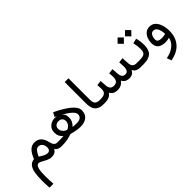

<svg xmlns="http://www.w3.org/2000/svg" viewBox="81 -1656 2965 2965"><g transform="rotate(-45 1563.0 -173.5)"><path d="M380.9 -339.4Q454.6 -339.4 494.9 -294.9Q535.2 -250.5 549.3 -180.7Q569.3 -87.9 628.9 -87.9H642.6V0H628.9Q598.6 0 573 -12Q547.4 -23.9 529.3 -50.8Q510.3 -18.1 482.4 -3.4Q454.6 11.2 411.6 11.2Q376.5 11.2 330.6 -9.3Q314 -16.6 290 -30.5Q266.1 -44.4 242.7 -55.9Q219.2 -67.4 204.6 -67.4Q166.5 -67.4 150.1 -16.4Q133.8 34.7 133.8 144Q133.8 191.9 135.5 236.3Q137.2 280.8 140.6 319.8H54.7Q52.2 276.9 50.8 236.6Q49.3 196.3 49.3 157.7Q49.3 72.8 59.8 3.2Q70.3 -66.4 102.1 -110.4Q133.8 -154.3 196.8 -161.6Q232.9 -252.4 276.6 -295.7Q320.3 -338.9 380.9 -339.4ZM411.1 -75.7Q470.7 -76.7 470.7 -144Q470.7 -189 446.8 -220.5Q422.9 -252 380.9 -252Q345.7 -252 320.1 -217.3Q294.4 -182.6 275.4 -137.2Q319.3 -106.9 352.8 -91.3Q386.2 -75.7 411.1 -75.7Z M918.5 -464.4Q1086.4 -382.8 1169.9 -311.5Q1253.4 -240.2 1253.4 -172.4Q1253.4 -89.4 1200.7 -47.1Q1147.9 -4.9 1062 -4.9Q1029.8 -4.9 993.7 -10Q957.5 -15.1 924.8 -22.7Q892.1 -30.3 869.6 -37.6Q829.6 -22.5 774.9 -11.2Q720.2 0 669.4 0H623V-87.9H663.6Q695.8 -87.9 719.2 -88.6Q742.7 -89.4 769.5 -92.8Q738.3 -119.1 722.9 -151.6Q707.5 -184.1 707.5 -227.5Q707.5 -276.4 730.5 -311.5Q753.4 -346.7 791.5 -365.5Q829.6 -384.3 874.5 -384.3Q897 -384.3 916 -379.4L881.3 -397ZM988.3 -341.3Q1015.1 -317.9 1025.4 -293.9Q1035.6 -270 1035.6 -235.8Q1035.6 -191.4 1018.3 -155.3Q1001 -119.1 969.2 -90.8Q989.3 -88.4 1012.5 -86.9Q1035.6 -85.4 1053.7 -85.4Q1168 -85.4 1168 -170.9Q1168 -240.2 988.3 -341.3ZM878.4 -117.2Q919.9 -133.8 940.9 -163.6Q961.9 -193.4 962.4 -226.1Q962.4 -266.6 939.5 -287.6Q916.5 -308.6 878.9 -308.6Q839.4 -308.6 814.9 -286.9Q790.5 -265.1 790.5 -228.5Q790.5 -194.3 812.7 -164.1Q835 -133.8 878.4 -117.2Z M1568.4 0H1556.2Q1466.8 0 1420.2 -45.9Q1373.5 -91.8 1373.5 -197.8V-667H1456.1V-197.3Q1456.1 -135.3 1481.9 -111.6Q1507.8 -87.9 1556.2 -87.9H1568.4Z M2121.6 -87.9Q2189.5 -87.9 2189.5 -189Q2189.5 -205.6 2188.2 -230Q2187 -254.4 2184.6 -287.1L2265.1 -296.9L2272.9 -176.3Q2278.8 -87.9 2363.3 -87.9H2377.9V0H2364.3Q2316.4 0 2283.4 -17.1Q2250.5 -34.2 2237.8 -69.8Q2219.2 -34.2 2191.7 -17.1Q2164.1 0 2122.1 0Q2038.1 0 2003.4 -69.8Q1952.6 0 1869.1 0Q1771.5 -1 1740.2 -69.8Q1699.7 0 1582.5 0H1548.8V-87.9H1583.5Q1643.1 -87.9 1672.4 -110.1Q1701.7 -132.3 1701.7 -189.9Q1701.7 -202.6 1700.4 -224.1Q1699.2 -245.6 1696.8 -276.9L1777.3 -286.6L1785.2 -176.3Q1788.1 -137.7 1809.1 -112.8Q1830.1 -87.9 1870.1 -87.9Q1918.5 -87.9 1939.5 -114.3Q1960.4 -140.6 1960.4 -189.9Q1960.4 -201.7 1959.2 -223.4Q1958 -245.1 1955.6 -276.9L2036.1 -286.6L2043.9 -176.3Q2046.4 -139.2 2064.9 -113.5Q2083.5 -87.9 2121.6 -87.9Z M2627 -360.4Q2638.2 -322.3 2643.3 -280.5Q2648.4 -238.8 2648.4 -203.1Q2648.4 -95.2 2595.5 -47.6Q2542.5 0 2431.2 0H2358.4V-87.9H2431.2Q2479.5 -87.9 2508.8 -96.7Q2538.1 -105.5 2551.5 -129.9Q2564.9 -154.3 2564.9 -201.7Q2564.9 -230.5 2560.1 -268.3Q2555.2 -306.2 2546.9 -340.8ZM2531.7 -507.8 2600.1 -576.2 2668.9 -507.8 2600.1 -438.5ZM2369.6 -507.8 2438 -576.2 2506.8 -507.8 2438 -438.5Z M2995.1 -12.2Q2978.5 -6.8 2954.8 -3.4Q2931.2 0 2915 0Q2744.1 0 2744.1 -144.5Q2744.1 -192.9 2761.5 -239.5Q2778.8 -286.1 2814.7 -316.9Q2850.6 -347.7 2905.3 -347.7Q2964.8 -347.7 3003.2 -309.3Q3041.5 -271 3059.8 -210Q3078.1 -148.9 3078.1 -81.1Q3078.1 55.2 3003.2 144.5Q2928.2 233.9 2778.3 262.7L2749 187.5Q2855.5 167.5 2919.4 113Q2983.4 58.6 2995.1 -12.2ZM2997.1 -97.2Q2986.8 -261.2 2901.4 -261.2Q2871.6 -261.2 2854.7 -241.2Q2837.9 -221.2 2831.3 -194.6Q2824.7 -168 2824.7 -147Q2824.7 -113.3 2847.4 -99.6Q2870.1 -85.9 2917.5 -85.9Q2936.5 -85.9 2957 -88.6Q2977.5 -91.3 2997.1 -97.2Z"/></g></svg>

Font: Vazir
Style: Regular
Weight: 400
Designer: Saber Rastikerdar
Foundry: Saber Rastikerdar
Version: Version 30.0.0